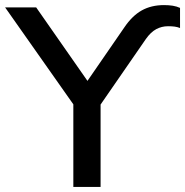

<svg xmlns="http://www.w3.org/2000/svg" viewBox="-32 -734 727 754"><path d="M256 0V-365L278 -293L-12 -705H110L318 -407H305L456 -626Q487 -672 524.5 -693Q562 -714 612 -714Q631 -714 646.5 -711.5Q662 -709 675 -703V-624Q665 -628 654 -629.5Q643 -631 628 -631Q603 -631 581.5 -619.5Q560 -608 541 -581L342 -293L363 -365V0Z"/></svg>

Font: NunitoSans_10ptSemiBold
Style: Regular
Weight: 600
Designer: Vernon Adams
Foundry: Vernon Adams
Version: Version 3.101;gftools[0.9.27]